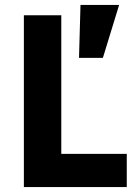

<svg xmlns="http://www.w3.org/2000/svg" viewBox="-20 -760 570 780"><path d="M77 0V-698H229V-135H495V0ZM398 -525H301L307 -740H464Z"/></svg>

Font: Plexus Sans Bold
Style: Regular
Weight: 700
Version: Version 2.001;PS 002.001;hotconv 1.0.70;makeotf.lib2.5.58329